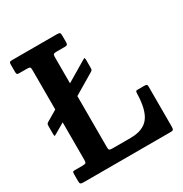

<svg xmlns="http://www.w3.org/2000/svg" viewBox="-173 -883 971 1017"><g transform="rotate(-30 312.5 -375.0)"><path d="M46.5 -372 109.5 -409V-650Q109.5 -663.5 105.8 -667.2Q102 -671 88 -671H40.5Q30 -671 27.2 -674.2Q24.5 -677.5 24.5 -688.5V-732Q24.5 -743.5 27.8 -746.8Q31 -750 43 -750H315.5Q328.5 -750 333 -747Q337.5 -744 337.5 -731V-690Q337.5 -677.5 333.2 -674.2Q329 -671 317 -671H268Q255.5 -671 251 -667.8Q246.5 -664.5 246.5 -651.5V-490L366 -561Q373.5 -565.5 378 -567.5Q382.5 -569.5 382.5 -554.5V-512Q382.5 -498.5 380.8 -494.5Q379 -490.5 371 -486L246.5 -412V-98.5Q246.5 -85.5 250.8 -82.2Q255 -79 268.5 -79H380Q456.5 -79 490.8 -122.5Q525 -166 527 -265.5Q527.5 -275 529.2 -278.5Q531 -282 541 -282H579Q590 -282 594.2 -279.8Q598.5 -277.5 598.5 -267V-24Q598.5 -9.5 595.5 -4.8Q592.5 0 578 0H46Q33.5 0 29 -3.2Q24.5 -6.5 24.5 -20V-62.5Q24.5 -71.5 26.5 -75.2Q28.5 -79 37.5 -79H85Q100 -79 104.8 -82.5Q109.5 -86 109.5 -101V-330.5L49.5 -295.5Q42 -291 38.2 -289.5Q34.5 -288 34.5 -303V-350Q34.5 -361 37.2 -364.5Q40 -368 46.5 -372Z"/></g></svg>

Font: Besley* Narrow Semi
Style: Regular
Weight: 600
Width: 4
Designer: Owen Earl
Foundry: indestructible type*
Version: Version 3.000; ttfautohint (v1.8.3)